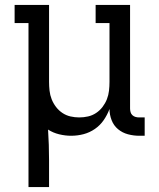

<svg xmlns="http://www.w3.org/2000/svg" viewBox="-20 -540 640 775"><path d="M95 215V-447H39V-520H178V-210Q178 -192 180 -174Q182 -156 188.5 -139.5Q195 -123 206 -108.5Q217 -94 232 -84Q247 -74 264.5 -70Q282 -66 300 -66Q318 -66 335.5 -70Q353 -74 368 -84Q383 -94 394 -108.5Q405 -123 411.5 -139.5Q418 -156 420 -174Q422 -192 422 -210V-447H366V-520H505V-102Q505 -95 507 -87.5Q509 -80 514.5 -75Q520 -70 527 -68Q534 -66 542 -66H564V8H542Q519 8 496.5 2Q474 -4 456.5 -18.5Q439 -33 430.5 -55Q422 -77 422 -100Q413 -76 398.5 -55Q384 -34 363 -19.5Q342 -5 317.5 1.5Q293 8 267 8Q243 8 218.5 2Q194 -4 174 -17Q176 14 177 45Q178 76 178 107V215Z"/></svg>

Font: Iosevka HT Extended
Style: Regular
Weight: 400
Width: 7
Monospace: yes
Designer: Belleve Invis
Foundry: Belleve Invis
Version: Version 32.3.0; ttfautohint (v1.8.4)